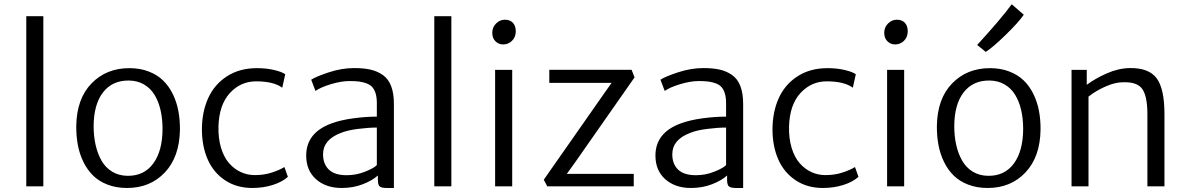

<svg xmlns="http://www.w3.org/2000/svg" viewBox="-20 -890 5673 917"><path d="M105.5 0V-812.5H187V0Z M586.9 7.8Q535.6 7.8 494.1 -8.1Q452.6 -23.9 424.8 -51.3Q397 -78.6 378.4 -116.5Q359.9 -154.3 351.8 -197.3Q343.8 -240.2 344.2 -288.6Q346.2 -418.5 417 -491.5Q487.8 -564.5 597.7 -564.5Q648.4 -564.5 689.5 -548.8Q730.5 -533.2 758.3 -506.3Q786.1 -479.5 804.7 -442.1Q823.2 -404.8 831.5 -361.8Q839.8 -318.8 839.4 -270.5Q837.4 -140.6 767.3 -66.4Q697.3 7.8 586.9 7.8ZM588.9 -50.3Q668 -49.3 711.9 -109.1Q755.9 -168.9 756.3 -273.9Q756.3 -322.8 746.8 -364Q737.3 -405.3 718 -437Q698.7 -468.8 667.5 -486.8Q636.2 -504.9 595.7 -505.4Q516.6 -506.3 472.2 -449Q427.7 -391.6 427.2 -287.6Q427.2 -238.8 436.8 -197Q446.3 -155.3 465.3 -122.1Q484.4 -88.9 516.1 -69.8Q547.9 -50.8 588.9 -50.3Z M944.3 -270Q944.3 -355 974.1 -420.9Q1003.9 -486.8 1064 -525.6Q1124 -564.5 1207 -564.5Q1252.4 -564.5 1289.3 -555.7Q1326.2 -546.9 1342.3 -535.6L1328.1 -471.2Q1286.6 -501.5 1203.1 -501.5Q1129.4 -501.5 1077.9 -445.6Q1026.4 -389.6 1023.4 -286.1Q1022 -229.5 1035.6 -184.3Q1049.3 -139.2 1073.7 -111.1Q1098.1 -83 1129.6 -68.4Q1161.1 -53.7 1197.3 -53.7Q1240.7 -53.7 1277.8 -65.7Q1314.9 -77.6 1338.4 -92.3L1355 -45.4Q1328.1 -21 1282.7 -6.6Q1237.3 7.8 1185.1 7.8Q1110.4 7.8 1055.2 -28.8Q1000 -65.4 972.4 -127.7Q944.8 -189.9 944.3 -270Z M1861.3 7.8H1827.6Q1803.7 7.8 1794.2 1Q1784.7 -5.9 1784.7 -31.2V-51.8Q1758.3 -27.8 1712.4 -10Q1666.5 7.8 1611.8 7.8Q1536.6 7.8 1489.5 -33.9Q1442.4 -75.7 1442.4 -147Q1442.4 -255.9 1562.5 -300.3Q1607.4 -316.9 1668 -325Q1728.5 -333 1779.8 -333V-397.5Q1779.8 -423.8 1774.2 -442.9Q1768.6 -461.9 1758.5 -473.4Q1748.5 -484.9 1731.4 -491.5Q1714.4 -498 1695.6 -500.5Q1676.8 -502.9 1649.9 -502.9Q1609.4 -502.9 1559.8 -487.8Q1510.3 -472.7 1486.8 -455.6L1466.3 -509.3Q1489.3 -524.4 1550.8 -544.7Q1612.3 -564.9 1671.4 -564.9Q1716.8 -564.9 1749.3 -557.6Q1781.7 -550.3 1808.1 -532Q1834.5 -513.7 1847.9 -479.2Q1861.3 -444.8 1861.3 -394ZM1635.7 -53.2Q1682.1 -53.2 1724.4 -70.3Q1766.6 -87.4 1779.8 -101.6V-280.8Q1741.2 -280.8 1690.2 -274.4Q1639.2 -268.1 1607.4 -254.9Q1522.9 -222.7 1522.9 -153.3Q1522.9 -106.9 1550.5 -80.1Q1578.1 -53.2 1635.7 -53.2Z M2054.2 0V-812.5H2135.7V0Z M2344.7 0V-556.2H2426.3V0ZM2383.3 -677.7Q2361.3 -677.7 2346.2 -692.9Q2331.1 -708 2331.1 -733.4Q2331.1 -759.8 2349.4 -777.8Q2367.7 -795.9 2391.1 -795.9Q2416.5 -795.9 2429.9 -780.8Q2443.4 -765.6 2443.4 -740.7Q2443.4 -712.9 2425.5 -695.3Q2407.7 -677.7 2383.3 -677.7Z M2593.8 0 2577.1 -31.7 2867.2 -446.3 2900.9 -494.1H2603.5V-556.6H2996.6L3010.7 -520.5L2721.7 -107.4L2687 -59.6H3006.8V0Z M3529.3 7.8H3495.6Q3471.7 7.8 3462.2 1Q3452.6 -5.9 3452.6 -31.2V-51.8Q3426.3 -27.8 3380.4 -10Q3334.5 7.8 3279.8 7.8Q3204.6 7.8 3157.5 -33.9Q3110.4 -75.7 3110.4 -147Q3110.4 -255.9 3230.5 -300.3Q3275.4 -316.9 3335.9 -325Q3396.5 -333 3447.8 -333V-397.5Q3447.8 -423.8 3442.1 -442.9Q3436.5 -461.9 3426.5 -473.4Q3416.5 -484.9 3399.4 -491.5Q3382.3 -498 3363.5 -500.5Q3344.7 -502.9 3317.9 -502.9Q3277.3 -502.9 3227.8 -487.8Q3178.2 -472.7 3154.8 -455.6L3134.3 -509.3Q3157.2 -524.4 3218.8 -544.7Q3280.3 -564.9 3339.4 -564.9Q3384.8 -564.9 3417.2 -557.6Q3449.7 -550.3 3476.1 -532Q3502.4 -513.7 3515.9 -479.2Q3529.3 -444.8 3529.3 -394ZM3303.7 -53.2Q3350.1 -53.2 3392.3 -70.3Q3434.6 -87.4 3447.8 -101.6V-280.8Q3409.2 -280.8 3358.2 -274.4Q3307.1 -268.1 3275.4 -254.9Q3190.9 -222.7 3190.9 -153.3Q3190.9 -106.9 3218.5 -80.1Q3246.1 -53.2 3303.7 -53.2Z M3669.4 -270Q3669.4 -355 3699.2 -420.9Q3729 -486.8 3789.1 -525.6Q3849.1 -564.5 3932.1 -564.5Q3977.5 -564.5 4014.4 -555.7Q4051.3 -546.9 4067.4 -535.6L4053.2 -471.2Q4011.7 -501.5 3928.2 -501.5Q3854.5 -501.5 3803 -445.6Q3751.5 -389.6 3748.5 -286.1Q3747.1 -229.5 3760.7 -184.3Q3774.4 -139.2 3798.8 -111.1Q3823.2 -83 3854.7 -68.4Q3886.2 -53.7 3922.4 -53.7Q3965.8 -53.7 4002.9 -65.7Q4040 -77.6 4063.5 -92.3L4080.1 -45.4Q4053.2 -21 4007.8 -6.6Q3962.4 7.8 3910.2 7.8Q3835.4 7.8 3780.3 -28.8Q3725.1 -65.4 3697.5 -127.7Q3669.9 -189.9 3669.4 -270Z M4216.8 0V-556.2H4298.3V0ZM4255.4 -677.7Q4233.4 -677.7 4218.3 -692.9Q4203.1 -708 4203.1 -733.4Q4203.1 -759.8 4221.4 -777.8Q4239.7 -795.9 4263.2 -795.9Q4288.6 -795.9 4302 -780.8Q4315.4 -765.6 4315.4 -740.7Q4315.4 -712.9 4297.6 -695.3Q4279.8 -677.7 4255.4 -677.7Z M4688 -642.1 4647 -675.3Q4760.7 -799.3 4812 -869.6L4869.6 -819.8Q4845.2 -783.7 4783.4 -723.6Q4721.7 -663.6 4688 -642.1ZM4697.3 7.8Q4646 7.8 4604.5 -8.1Q4563 -23.9 4535.2 -51.3Q4507.3 -78.6 4488.8 -116.5Q4470.2 -154.3 4462.2 -197.3Q4454.1 -240.2 4454.6 -288.6Q4456.5 -418.5 4527.3 -491.5Q4598.1 -564.5 4708 -564.5Q4758.8 -564.5 4799.8 -548.8Q4840.8 -533.2 4868.7 -506.3Q4896.5 -479.5 4915 -442.1Q4933.6 -404.8 4941.9 -361.8Q4950.2 -318.8 4949.7 -270.5Q4947.8 -140.6 4877.7 -66.4Q4807.6 7.8 4697.3 7.8ZM4699.2 -50.3Q4778.3 -49.3 4822.3 -109.1Q4866.2 -168.9 4866.7 -273.9Q4866.7 -322.8 4857.2 -364Q4847.7 -405.3 4828.4 -437Q4809.1 -468.8 4777.8 -486.8Q4746.6 -504.9 4706.1 -505.4Q4627 -506.3 4582.5 -449Q4538.1 -391.6 4537.6 -287.6Q4537.6 -238.8 4547.1 -197Q4556.6 -155.3 4575.7 -122.1Q4594.7 -88.9 4626.5 -69.8Q4658.2 -50.8 4699.2 -50.3Z M5097.7 0V-556.2H5170.4V-484.9Q5210 -514.6 5265.6 -539.3Q5321.3 -564 5375.5 -564.9Q5466.3 -566.4 5503.9 -516.6Q5541.5 -466.8 5541.5 -344.2V0H5460V-344.7Q5460 -430.7 5435.3 -465.3Q5410.6 -500 5341.3 -497.1Q5304.2 -496.6 5258.8 -476.3Q5213.4 -456.1 5178.7 -428.7V0Z"/></svg>

Font: HaufeMerriweatherSansLt
Style: Regular
Weight: 300
Designer: Eben Sorkin
Foundry: Eben Sorkin
Version: Version 1.56